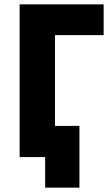

<svg xmlns="http://www.w3.org/2000/svg" viewBox="-20 -720 515 880"><path d="M70 0H187V140H344V-143H232V-559H455V-700H70Z"/></svg>

Font: Finlandica
Style: Bold
Weight: 700
Designer: Niklas Ekholm, Juho Hiilivirta, Jaakko Suomalainen
Foundry: Helsinki Type Studio
Version: Version 2.000;Glyphs 3.2 (3202)